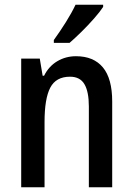

<svg xmlns="http://www.w3.org/2000/svg" viewBox="-20 -786 557 806"><path d="M299 -550Q373 -550 412 -503Q451 -456 451 -360V0H353V-339Q353 -401 334.5 -432.5Q316 -464 274 -464Q215 -464 191 -418Q167 -372 167 -274V0H69V-540H147L159 -468H165Q185 -508 220.5 -529Q256 -550 299 -550ZM413 -757Q400 -737 375 -708.5Q350 -680 322 -652.5Q294 -625 272 -606H206V-618Q232 -654 256.5 -693Q281 -732 297 -766H413Z"/></svg>

Font: Noto Sans Myanmar Condensed Medium
Style: Regular
Weight: 500
Width: 3
Designer: Monotype Design Team
Foundry: Monotype Imaging Inc.
Version: Version 2.107; ttfautohint (v1.8.4.7-5d5b)